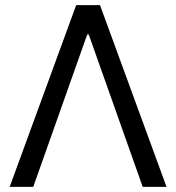

<svg xmlns="http://www.w3.org/2000/svg" viewBox="-20 -727 686 747"><path d="M17.6 0 276.4 -707H369.1L627.9 0H535.2L325.2 -592.8H319.3L109.4 0Z"/></svg>

Font: Pretendard GOV
Style: Regular
Weight: 400
Designer: Base glyphs from Inter by Rasmus Andersson; Hangeul glyphs from Noto Sans CJK(Source Han Sans) by Jang Soo-young and Kan
Foundry: Kil Hyung-jin
Version: Version 1.309